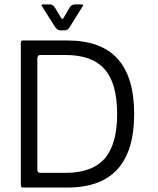

<svg xmlns="http://www.w3.org/2000/svg" viewBox="-20 -840 707 860"><path d="M73.3 -13V-648.7Q73.3 -658.7 81.7 -658.7H281.5Q432.5 -658.7 506.8 -576.6Q581 -494.5 581 -329.7Q581 -165 506.8 -82.5Q432.5 0 281.5 0H81.7Q73.5 0 73.3 -13ZM160 -65.8H273.3Q392.8 -65.8 448.8 -129.8Q504.7 -193.7 504.7 -329.7Q504.7 -465.8 448.8 -529.8Q392.8 -593.7 273.3 -593.7H161.2Q148.2 -593.5 147.3 -579.7V-78.8Q148.2 -65.7 160 -65.8ZM226.8 -719 167.8 -812.3Q162.7 -820.2 173.5 -820.2H202.5Q216.5 -820.2 224.5 -808.3L254.7 -758.7Q259.2 -752 264 -758.7L293.2 -808.3Q301.2 -820.2 316.2 -820.2H345.5Q355 -820.2 351.2 -813.3L293.2 -720Q283.7 -704 271 -704H250.2Q237.3 -704 226.8 -719Z"/></svg>

Font: Vivano Light
Style: Regular
Weight: 300
Designer: Joe Prince, Josias Burgherr
Version: Version 2.064;September 19, 2022;FontCreator 14.0.0.2877 64-